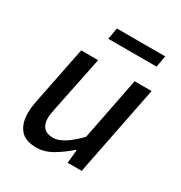

<svg xmlns="http://www.w3.org/2000/svg" viewBox="-161 -776 848 902"><g transform="rotate(30 263.5 -325.0)"><path d="M164 12Q103 12 76 -21Q49 -54 49 -110Q49 -128 51 -143.5Q53 -159 57 -179L119 -489H211L150 -191Q147 -173 144.5 -160.5Q142 -148 142 -136Q142 -103 158.5 -85Q175 -67 210 -67Q236 -67 268.5 -87Q301 -107 342 -149L409 -489H501L404 0H328L335 -72H331Q293 -38 250.5 -13Q208 12 164 12ZM202 -600 213 -662H475L464 -600Z"/></g></svg>

Font: Source Sans 3 ExtraLight Medium
Style: Italic
Weight: 500
Italic angle: -11°
Version: Version 3.052;hotconv 1.1.0;makeotfexe 2.6.0